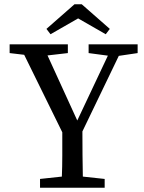

<svg xmlns="http://www.w3.org/2000/svg" viewBox="-20 -877 673 897"><path d="M25 -629V-670H297V-629L202 -618L341 -314L484 -617L394 -629V-670H623V-629L535 -616L365 -263Q365 -205 365.5 -152.5Q366 -100 367 -52L469 -41V0H167V-41L269 -52Q271 -99 271 -150Q271 -201 271 -259L93 -621ZM362 -857 493 -742 474 -717 345 -791 216 -717 197 -742 328 -857Z"/></svg>

Font: Source Serif 4
Style: Regular
Weight: 400
Designer: Frank Grießhammer
Foundry: Adobe
Version: Version 4.005;hotconv 1.1.0;makeotfexe 2.6.0